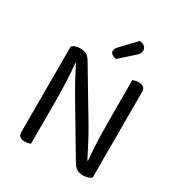

<svg xmlns="http://www.w3.org/2000/svg" viewBox="-190 -955 1031 1095"><g transform="rotate(30 325.5 -407.0)"><path d="M131 5Q87 5 87 -31V-596Q105 -614 141 -614Q165 -614 182 -604.5Q199 -595 213 -570L404 -250Q416 -229 429 -205.5Q442 -182 454 -158.5Q466 -135 476.5 -114.5Q487 -94 494 -80L498 -81Q490 -162 488.5 -244Q487 -326 487 -404V-606Q493 -608 503 -610.5Q513 -613 525 -613Q569 -613 569 -577V-11Q560 -3 546 1.5Q532 6 515 6Q491 6 474 -3.5Q457 -13 443 -38L253 -358Q241 -378 227.5 -402Q214 -426 201.5 -449Q189 -472 178.5 -493Q168 -514 161 -528L157 -527Q162 -479 165 -417.5Q168 -356 168 -301V-2Q163 0 152.5 2.5Q142 5 131 5ZM412 -820Q434 -819 445.5 -808.5Q457 -798 457 -784Q457 -770 451.5 -761Q446 -752 432 -740L347 -664Q328 -666 317.5 -674Q307 -682 307 -694Q307 -704 311 -711Q315 -718 321 -724Z"/></g></svg>

Font: Baloo Chettan 2
Style: Regular
Weight: 400
Designer: Maithili Shingre, Unnati Kotecha and Ek Type
Foundry: Ek Type
Version: Version 1.640;hotconv 1.0.111;makeotfexe 2.5.65597; ttfautoh